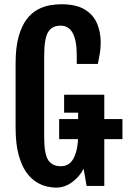

<svg xmlns="http://www.w3.org/2000/svg" viewBox="-20 -861 601 889"><path d="M238.8 7.8Q221.2 7.8 197 2.4Q172.9 -2.9 147.7 -18.6Q122.6 -34.2 100.8 -64.9Q79.1 -95.7 65.7 -146Q52.2 -196.3 52.2 -271.5V-566.9Q52.2 -642.1 66.4 -692.1Q80.6 -742.2 103.8 -772.2Q127 -802.2 155.3 -817.1Q183.6 -832 211.9 -836.7Q240.2 -841.3 264.2 -841.3Q332 -841.3 371.8 -817.4Q411.6 -793.5 429 -753.2Q446.3 -712.9 446.3 -664.6Q446.3 -637.7 442.4 -615Q438.5 -592.3 433.1 -564.9H335.4V-605Q335.4 -742.2 260.7 -742.2Q220.7 -742.2 202.6 -712.2Q184.6 -682.1 184.6 -602.1V-226.1Q184.6 -148.4 203.1 -119.9Q221.7 -91.3 261.7 -91.3Q303.7 -91.3 322.8 -132.1Q341.8 -172.9 341.8 -232.9V-339.4H276.9V-422.4H462.9V0H380.9L367.2 -79.6Q349.6 -44.9 315.4 -18.6Q281.2 7.8 238.8 7.8ZM253.9 -216.8V-309.6H546.9V-216.8Z"/></svg>

Font: Fjalla One
Style: Regular
Weight: 400
Designer: Irina Smirnova, Eben Sorkin
Foundry: Sorkin Type
Version: Version 1.002; ttfautohint (v1.8.4.7-5d5b);gftools[0.9.25]